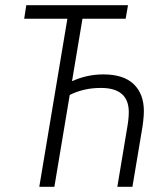

<svg xmlns="http://www.w3.org/2000/svg" viewBox="-20 -718 640 738"><path d="M239 -646H73L81 -698H472L463 -646H297L257 -407H260Q283 -418 313.5 -425Q344 -432 378 -432Q455 -432 494 -394.5Q533 -357 533 -291Q533 -275 530.5 -252.5Q528 -230 523 -203L489 0H431L467 -216Q471 -238 473 -255Q475 -272 475 -287Q475 -380 368 -380Q333 -380 303.5 -373Q274 -366 248 -353L189 0H131Z"/></svg>

Font: IBM Plex Mono Light
Style: Italic
Weight: 300
Italic angle: -9°
Monospace: yes
Designer: Mike Abbink, Paul van der Laan, Pieter van Rosmalen
Foundry: Bold Monday
Version: Version 2.3